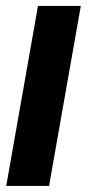

<svg xmlns="http://www.w3.org/2000/svg" viewBox="-26 -612 302 632"><path d="M-5.5 0H135.5L240 -592.5H99Z"/></svg>

Font: Anybody UltraCondensed Thin SemiBold
Style: Italic
Weight: 600
Italic angle: -10°
Version: Version 1.111